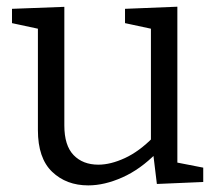

<svg xmlns="http://www.w3.org/2000/svg" viewBox="-20 -552 660 581"><path d="M247 9Q180.7 9 137.7 -32.2Q94.7 -73.3 94.7 -158.3V-477L104.7 -463L16.3 -482V-525.3L174.7 -531.3V-172.3Q174.7 -111.7 202.7 -82.7Q230.7 -53.7 277.7 -53.7Q314.7 -53.7 358 -73.7Q401.3 -93.7 443.3 -136.3L436.7 -118.3V-479L446.7 -463L358.3 -482V-525.3L516.7 -531.7V-48.7L504.7 -62.3L595 -44.7V-1.3L454.7 4.7L442.7 -94.3L454.3 -89.7Q404.7 -39.3 350.3 -15.2Q296 9 247 9Z"/></svg>

Font: Bitter Thin
Style: Regular
Weight: 100
Designer: Sol Matas, and Bitter project Authors
Foundry: Sol Matas
Version: Version 2.002